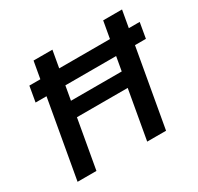

<svg xmlns="http://www.w3.org/2000/svg" viewBox="-149 -879 1093 1058"><g transform="rotate(-30 397.5 -350.0)"><path d="M76 -494 93 -592H795L778 -494ZM501 0 625 -700H745L621 0ZM58 0 182 -700H302L178 0ZM214 -310 231 -405H595L578 -310Z"/></g></svg>

Font: DM Sans 24pt SemiBold
Style: Italic
Weight: 600
Italic angle: -10°
Designer: Colophon Foundry, Jonny Pinhorn
Foundry: Colophon Foundry
Version: Version 4.004;gftools[0.9.30]